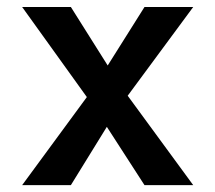

<svg xmlns="http://www.w3.org/2000/svg" viewBox="-20 -538 626 558"><path d="M44.4 0H186L290.5 -169.4L399.9 0H541.5L351.1 -259.8L541.5 -517.6H399.9L293 -347.7L186 -517.6H44.4L232.4 -255.9Z"/></svg>

Font: Cascadia Code PL SemiBold
Style: Regular
Weight: 600
Monospace: yes
Designer: Aaron Bell
Foundry: Saja Typeworks
Version: Version 2404.023